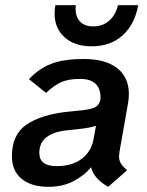

<svg xmlns="http://www.w3.org/2000/svg" viewBox="-20 -710 570 742"><path d="M442 -125Q440 -111 440 -106Q440 -90 447 -78.5Q454 -67 471 -52L398 12Q342 -20 332 -64Q304 -30 262.5 -9Q221 12 167 12Q101 12 63.5 -19Q26 -50 26 -106Q26 -190 82.5 -228.5Q139 -267 240 -278L299 -284Q334 -288 348.5 -296Q363 -304 368 -324Q371 -363 351.5 -384Q332 -405 290 -405Q245 -405 217.5 -393Q190 -381 158 -351L92 -404Q129 -444 177 -463Q225 -482 304 -482Q388 -482 433 -446.5Q478 -411 478 -347Q478 -330 475 -312ZM341 -170 351 -224Q329 -216 282 -211L236 -206Q188 -201 160 -180Q132 -159 132 -119Q132 -68 199 -68Q259 -68 296 -96.5Q333 -125 341 -170ZM191 -658Q191 -674 194 -690H273L272 -677Q272 -645 289.5 -626.5Q307 -608 340 -608Q377 -608 402 -630Q427 -652 436 -690H514Q501 -616 454 -573.5Q407 -531 334 -531Q269 -531 230 -565.5Q191 -600 191 -658Z"/></svg>

Font: KoHo SemiBold
Style: Italic
Weight: 600
Italic angle: -10°
Version: Version 1.000; ttfautohint (v1.6)